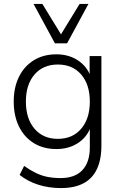

<svg xmlns="http://www.w3.org/2000/svg" viewBox="-20 -771 618 979"><path d="M291 188Q229 188 175.5 171Q122 154 80 121L103 75Q134 97 163 111Q192 125 222.5 131Q253 137 289 137Q362 137 400 96.5Q438 56 438 -19V-143H448Q433 -81 384 -46Q335 -11 268 -11Q201 -11 152 -41.5Q103 -72 76.5 -126.5Q50 -181 50 -253Q50 -325 76.5 -379Q103 -433 152 -463.5Q201 -494 268 -494Q335 -494 384 -458.5Q433 -423 447 -363H437V-485H497V-28Q497 43 474 91.5Q451 140 405 164Q359 188 291 188ZM275 -63Q350 -63 394 -114.5Q438 -166 438 -253Q438 -340 394 -391Q350 -442 275 -442Q200 -442 156 -391Q112 -340 112 -253Q112 -166 156 -114.5Q200 -63 275 -63ZM260 -550 151 -751H196L291 -596L386 -751H431L322 -550Z"/></svg>

Font: Nunito Sans 12pt ExtraLight Light
Style: Regular
Weight: 300
Version: Version 3.101;gftools[0.9.27]